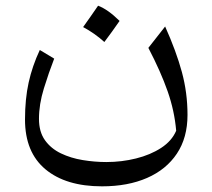

<svg xmlns="http://www.w3.org/2000/svg" viewBox="-20 -411 742 671"><path d="M595.7 45.9Q589.8 -23.4 565.9 -91.8Q542 -160.2 498.5 -243.7L557.1 -318.4Q595.7 -232.4 615.5 -159.7Q635.3 -86.9 635.3 -9.3Q635.3 70.3 598.1 126Q561 181.6 493.9 210.9Q426.8 240.2 336.4 240.2Q210.4 240.2 138.9 180.7Q67.4 121.1 67.4 6.8Q67.4 -64.9 80.1 -122.6Q92.8 -180.2 119.1 -236.3L169.4 -206.1Q150.4 -157.2 133.3 -101.8Q116.2 -46.4 116.2 4.4Q116.2 49.8 137.2 79.1Q158.2 108.4 192.9 125Q227.5 141.6 269 148.4Q310.5 155.3 351.6 155.3Q405.3 155.3 455.3 142.8Q505.4 130.4 543 106Q580.6 81.5 595.7 45.9ZM322.8 -391.1Q357.4 -377.9 397.9 -337.9Q371.6 -299.8 344.7 -264.2Q328.1 -279.3 309.3 -292.5Q290.5 -305.7 270.5 -316.4Q284.2 -335 296.6 -353.3Q309.1 -371.6 322.8 -391.1Z"/></svg>

Font: Pinar DS1 Regular
Style: Regular
Weight: 400
Designer: Amin Abedi
Version: Version 3.000